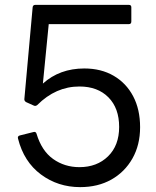

<svg xmlns="http://www.w3.org/2000/svg" viewBox="-20 -754 640 788"><path d="M309 14Q218 14 148 -38Q78 -90 54 -185Q51 -195 61 -198L117 -212Q127 -215 130 -205Q151 -135 198 -101.5Q245 -68 306 -68Q378 -68 423.5 -112.5Q469 -157 469 -233Q469 -310 425 -354.5Q381 -399 306 -399Q209 -399 133 -323Q126 -317 118 -321L87 -335Q79 -340 80 -348L114 -724Q115 -734 125 -734H509Q519 -734 519 -724V-666Q519 -655 509 -655H180L156 -411Q225 -473 326 -473Q395 -473 446.5 -443Q498 -413 526.5 -359Q555 -305 555 -232Q555 -159 523.5 -103.5Q492 -48 437 -17Q382 14 309 14Z"/></svg>

Font: LINE Seed Sans
Style: Regular
Weight: 400
Designer: LINE VX Design & Dalton Maag Ltd & Sandoll Inc
Foundry: Dalton Maag Ltd
Version: Version 1.003